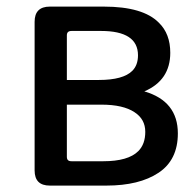

<svg xmlns="http://www.w3.org/2000/svg" viewBox="-20 -539 606 593"><path d="M425.8 -256.8Q529.3 -226.6 529.3 -127Q529.3 -44.9 469.7 -5.4Q410.2 34.2 308.6 34.2H133.8Q110.4 34.2 98.6 22.5Q86.9 10.7 86.9 -12.7V-471.7Q86.9 -495.1 98.6 -506.8Q110.4 -518.6 133.8 -518.6H300.8Q421.9 -518.6 470.7 -468.8Q505.9 -434.6 505.9 -376Q505.9 -291 425.8 -256.8ZM186.5 -292H285.2Q360.4 -292 388.7 -320.3Q406.2 -337.9 406.2 -368.2Q406.2 -443.4 292 -443.4H201.2Q193.4 -443.4 189.9 -439.9Q186.5 -436.5 186.5 -429.7ZM186.5 -54.7Q186.5 -47.9 189.9 -44.4Q193.4 -41 201.2 -41H298.8Q376 -41 407.2 -72.3Q428.7 -93.8 428.7 -131.8Q428.7 -170.9 395.5 -192.4Q360.4 -215.8 293 -215.8H186.5Z"/></svg>

Font: TaiwanPearl
Style: Regular
Weight: 400
Version: Version 2.102